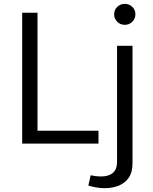

<svg xmlns="http://www.w3.org/2000/svg" viewBox="-20 -742 793 992"><path d="M436.4 217Q456 222.6 477.5 226.5Q499.1 230.3 520.7 230.3Q560.6 230.3 593.3 217.2Q626 204.1 645.3 176.1Q664.6 148 664.6 102.7V-505.4H584.7V94.4Q584.7 133.1 563 151.4Q541.3 169.7 502.9 169.7Q488.3 169.7 473.3 167.8Q458.2 166 448.3 163.7ZM569.8 -668.4Q569.8 -645.9 585.6 -629.8Q601.3 -613.7 624.6 -613.7Q648 -613.7 663.8 -629.8Q679.6 -645.9 679.6 -668.4Q679.6 -690.9 663.8 -706.4Q648 -722 624.6 -722Q601.3 -722 585.6 -706.4Q569.8 -690.9 569.8 -668.4ZM488.9 -66.4H173.8V-676.2H94.6V0H488.9Z"/></svg>

Font: Estedad VF
Style: Regular
Weight: 100
Designer: Amin Abedi
Version: Version 7.3